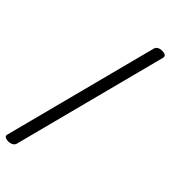

<svg xmlns="http://www.w3.org/2000/svg" viewBox="-351 -1122 1175 1322"><g transform="rotate(30 236.0 -461.0)"><path d="M-68 75Q-87 69 -95.5 59.5Q-104 50 -95 36L481 -979Q489 -993 505 -997Q521 -1001 541 -995Q560 -990 568 -980Q576 -970 568 -956L-8 59Q-16 72 -32 76Q-48 80 -68 75Z"/></g></svg>

Font: Playwrite DE LA
Style: Regular
Weight: 400
Designer: Veronika Burian, José Scaglione
Foundry: TypeTogether
Version: Version 1.002